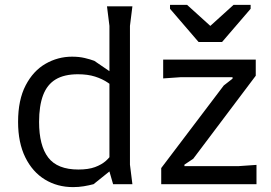

<svg xmlns="http://www.w3.org/2000/svg" viewBox="-20 -754 1110 786"><path d="M279 12Q215 12 164 -19Q113 -50 83.5 -110Q54 -170 54 -255Q54 -345 85 -404.5Q116 -464 166.5 -493Q217 -522 275 -522Q304 -522 327 -516.5Q350 -511 366 -505L464 -438V-378Q446 -399 422.5 -415Q399 -431 369 -440.5Q339 -450 299 -450Q243 -450 208 -429Q173 -408 156.5 -364.5Q140 -321 140 -255Q140 -158 177.5 -109Q215 -60 301 -60Q342 -60 369 -70Q396 -80 413.5 -95.5Q431 -111 441 -129L449 -69L363 0Q344 5 323 8.5Q302 12 279 12ZM443 0 428 -52V-648L418 -728H522L512 -648V-80L522 0ZM640 0V-66L896 -404L932 -432V-438H720L648 -433V-510H1027V-444L771 -104L735 -80V-74H958L1030 -79V0ZM793 -582 676 -718V-734H746L841 -648L936 -734H1006V-718L889 -582Z"/></svg>

Font: AR One Sans
Style: Regular
Weight: 400
Designer: Niteesh Yadav
Foundry: Niteesh Yadav
Version: Version 1.001;gftools[0.9.33]